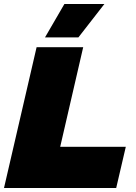

<svg xmlns="http://www.w3.org/2000/svg" viewBox="-28 -940 682 960"><path d="M294 -920H494L364 -753H197ZM273 -206H601L553 0H-8L155 -704H388Z"/></svg>

Font: Prodigy Sans Black
Style: Italic
Weight: 900
Italic angle: -13°
Designer: Wei Huang
Foundry: Wei Huang
Version: Version 1.003; ttfautohint (v1.8.3)